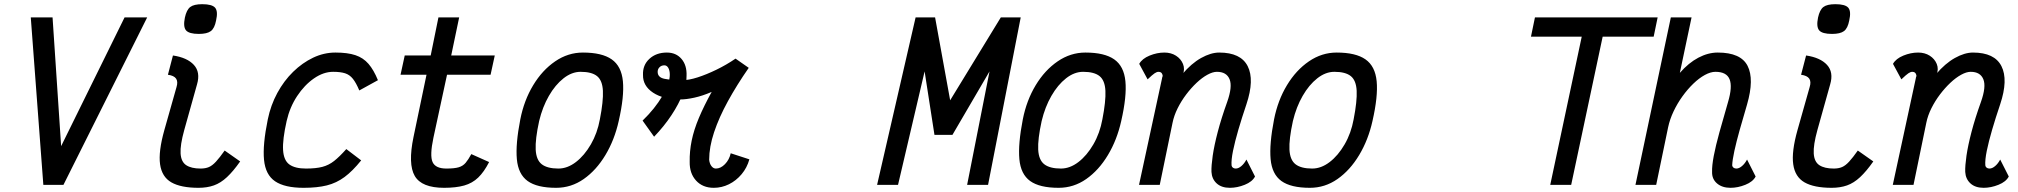

<svg xmlns="http://www.w3.org/2000/svg" viewBox="-20 -883 9640 917"><path d="M187 0 127 -800H231L272 -185L575 -800H683L283 0Z M928 14Q844 14 798.5 -12Q753 -38 744.5 -98.5Q736 -159 765 -262L823 -467Q831 -493 821 -507.5Q811 -522 782 -526L806 -618Q874 -608 906 -573Q938 -538 921 -480L860 -262Q840 -190 842.5 -150Q845 -110 869.5 -94Q894 -78 938 -78Q961 -78 977.5 -85Q994 -92 1011.5 -111Q1029 -130 1053 -164L1127 -112Q1094 -65 1064 -37Q1034 -9 1001.5 2.5Q969 14 928 14ZM930 -721Q883 -721 868.5 -738Q854 -755 863 -799Q871 -836 888.5 -849.5Q906 -863 946 -863Q993 -863 1007.5 -846Q1022 -829 1012 -785Q1005 -748 987 -734.5Q969 -721 930 -721Z M1634 -171 1705 -117Q1664 -66 1625.5 -37.5Q1587 -9 1541 2.5Q1495 14 1430 14Q1340 14 1294 -17Q1248 -48 1241 -119.5Q1234 -191 1259 -313Q1273 -381 1304.5 -439Q1336 -497 1380 -540Q1424 -583 1475.5 -607.5Q1527 -632 1582 -632Q1640 -632 1677.5 -619.5Q1715 -607 1740 -578Q1765 -549 1785 -500L1696 -451Q1681 -487 1665.5 -506.5Q1650 -526 1628 -533Q1606 -540 1571 -540Q1525 -540 1479.5 -508.5Q1434 -477 1399 -424Q1364 -371 1349 -305Q1329 -216 1332 -166.5Q1335 -117 1362 -97.5Q1389 -78 1441 -78Q1489 -78 1519.5 -86Q1550 -94 1575.5 -114Q1601 -134 1634 -171Z M2101 14Q1994 14 1961 -42.5Q1928 -99 1955 -229L2017 -526H1893L1913 -618H2037L2074 -800H2173L2135 -618H2343L2323 -526H2115L2050 -225Q2032 -140 2046 -109Q2060 -78 2112 -78Q2150 -78 2170.5 -84Q2191 -90 2204 -105.5Q2217 -121 2231 -147L2316 -109Q2292 -62 2264 -35Q2236 -8 2197 3Q2158 14 2101 14Z M2636 14Q2545 14 2500 -18.5Q2455 -51 2448.5 -123Q2442 -195 2465 -313Q2483 -404 2526.5 -476Q2570 -548 2631.5 -590Q2693 -632 2764 -632Q2855 -632 2901.5 -599.5Q2948 -567 2955 -495Q2962 -423 2935 -305Q2915 -215 2871.5 -142.5Q2828 -70 2768 -28Q2708 14 2636 14ZM2647 -78Q2690 -78 2730.5 -109Q2771 -140 2802 -193.5Q2833 -247 2845 -313Q2862 -400 2859.5 -449.5Q2857 -499 2831.5 -519.5Q2806 -540 2753 -540Q2711 -540 2671.5 -509Q2632 -478 2601.5 -425Q2571 -372 2555 -305Q2536 -218 2538.5 -168.5Q2541 -119 2567.5 -98.5Q2594 -78 2647 -78Z M3104 -230 3049 -307Q3108 -364 3143.5 -424.5Q3179 -485 3179 -526Q3179 -546 3172 -558.5Q3165 -571 3153 -571Q3139 -571 3130 -562Q3121 -553 3121 -540Q3121 -513 3154 -506.5Q3187 -500 3240 -500Q3270 -500 3312 -513.5Q3354 -527 3401.5 -550Q3449 -573 3493 -603L3556 -559Q3499 -477 3456.5 -399.5Q3414 -322 3390.5 -251.5Q3367 -181 3367 -120Q3369 -101 3378 -89.5Q3387 -78 3399 -78Q3422 -78 3442.5 -99Q3463 -120 3470 -151L3559 -122Q3548 -82 3522 -51Q3496 -20 3461.5 -3Q3427 14 3389 14Q3336 14 3304.5 -20.5Q3273 -55 3274 -110Q3273 -160 3283.5 -211.5Q3294 -263 3318 -320Q3342 -377 3379 -444Q3335 -425 3296 -416.5Q3257 -408 3230 -408Q3148 -408 3099 -440.5Q3050 -473 3051 -525Q3049 -572 3081.5 -602Q3114 -632 3165 -632Q3209 -632 3235 -601.5Q3261 -571 3259 -521Q3260 -484 3241 -435Q3222 -386 3187 -333Q3152 -280 3104 -230Z M4169 0 4353 -800H4446L4518 -404L4760 -800H4855L4699 0H4599L4706 -542L4529 -239H4443L4396 -542L4269 0Z M5036 14Q4945 14 4900 -18.5Q4855 -51 4848.5 -123Q4842 -195 4865 -313Q4883 -404 4926.5 -476Q4970 -548 5031.5 -590Q5093 -632 5164 -632Q5255 -632 5301.5 -599.5Q5348 -567 5355 -495Q5362 -423 5335 -305Q5315 -215 5271.5 -142.5Q5228 -70 5168 -28Q5108 14 5036 14ZM5047 -78Q5090 -78 5130.5 -109Q5171 -140 5202 -193.5Q5233 -247 5245 -313Q5262 -400 5259.5 -449.5Q5257 -499 5231.5 -519.5Q5206 -540 5153 -540Q5111 -540 5071.5 -509Q5032 -478 5001.5 -425Q4971 -372 4955 -305Q4936 -218 4938.5 -168.5Q4941 -119 4967.5 -98.5Q4994 -78 5047 -78Z M5933 -121 5974 -40Q5961 -15 5925 -0.5Q5889 14 5854 14Q5814 14 5791 -7Q5768 -28 5766 -62Q5765 -91 5772 -139.5Q5779 -188 5796 -253Q5813 -318 5841 -396Q5867 -469 5852.5 -504.5Q5838 -540 5792 -540Q5772 -540 5746.5 -526Q5721 -512 5695 -487.5Q5669 -463 5645.5 -432Q5622 -401 5604.5 -366Q5587 -331 5580 -296L5519 0H5420L5530 -509Q5530 -512 5532 -516.5Q5534 -521 5532 -526Q5530 -533 5525.5 -536.5Q5521 -540 5513 -540Q5505 -540 5494.5 -533Q5484 -526 5461 -504L5421 -578Q5435 -603 5470.5 -617.5Q5506 -632 5541 -632Q5573 -632 5596.5 -617Q5620 -602 5630 -577.5Q5640 -553 5629 -525L5626 -528Q5670 -580 5716.5 -606Q5763 -632 5803 -632Q5906 -632 5939 -567Q5972 -502 5933 -385Q5911 -320 5894.5 -263.5Q5878 -207 5869 -163Q5860 -119 5862 -93Q5863 -86 5868.5 -82Q5874 -78 5882 -78Q5895 -78 5909 -90Q5923 -102 5933 -121Z M6236 14Q6145 14 6100 -18.5Q6055 -51 6048.5 -123Q6042 -195 6065 -313Q6083 -404 6126.5 -476Q6170 -548 6231.5 -590Q6293 -632 6364 -632Q6455 -632 6501.5 -599.5Q6548 -567 6555 -495Q6562 -423 6535 -305Q6515 -215 6471.5 -142.5Q6428 -70 6368 -28Q6308 14 6236 14ZM6247 -78Q6290 -78 6330.5 -109Q6371 -140 6402 -193.5Q6433 -247 6445 -313Q6462 -400 6459.5 -449.5Q6457 -499 6431.5 -519.5Q6406 -540 6353 -540Q6311 -540 6271.5 -509Q6232 -478 6201.5 -425Q6171 -372 6155 -305Q6136 -218 6138.5 -168.5Q6141 -119 6167.5 -98.5Q6194 -78 6247 -78Z M7384 0 7554 -800H7654L7484 0ZM7292 -708 7311 -800H7897L7878 -708Z M8324 -121 8365 -40Q8352 -15 8316 -0.5Q8280 14 8245 14Q8205 14 8180.5 -7Q8156 -28 8157 -62Q8156 -91 8165 -138.5Q8174 -186 8192 -251Q8210 -316 8233 -395Q8255 -469 8240.5 -504.5Q8226 -540 8173 -540Q8150 -540 8122.5 -525Q8095 -510 8067.5 -483.5Q8040 -457 8015.5 -423Q7991 -389 7973 -351Q7955 -313 7947 -275L7890 0H7791L7960 -800H8059L8003 -535Q8045 -583 8091.5 -607.5Q8138 -632 8184 -632Q8294 -632 8326.5 -568.5Q8359 -505 8324 -384Q8305 -320 8289 -263Q8273 -206 8263.5 -162.5Q8254 -119 8253 -93Q8254 -86 8259.5 -82Q8265 -78 8273 -78Q8286 -78 8300 -90Q8314 -102 8324 -121Z M8728 14Q8644 14 8598.5 -12Q8553 -38 8544.5 -98.5Q8536 -159 8565 -262L8623 -467Q8631 -493 8621 -507.5Q8611 -522 8582 -526L8606 -618Q8674 -608 8706 -573Q8738 -538 8721 -480L8660 -262Q8640 -190 8642.5 -150Q8645 -110 8669.5 -94Q8694 -78 8738 -78Q8761 -78 8777.5 -85Q8794 -92 8811.5 -111Q8829 -130 8853 -164L8927 -112Q8894 -65 8864 -37Q8834 -9 8801.5 2.5Q8769 14 8728 14ZM8730 -721Q8683 -721 8668.5 -738Q8654 -755 8663 -799Q8671 -836 8688.5 -849.5Q8706 -863 8746 -863Q8793 -863 8807.5 -846Q8822 -829 8812 -785Q8805 -748 8787 -734.5Q8769 -721 8730 -721Z M9533 -121 9574 -40Q9561 -15 9525 -0.5Q9489 14 9454 14Q9414 14 9391 -7Q9368 -28 9366 -62Q9365 -91 9372 -139.5Q9379 -188 9396 -253Q9413 -318 9441 -396Q9467 -469 9452.5 -504.5Q9438 -540 9392 -540Q9372 -540 9346.5 -526Q9321 -512 9295 -487.5Q9269 -463 9245.5 -432Q9222 -401 9204.5 -366Q9187 -331 9180 -296L9119 0H9020L9130 -509Q9130 -512 9132 -516.5Q9134 -521 9132 -526Q9130 -533 9125.5 -536.5Q9121 -540 9113 -540Q9105 -540 9094.5 -533Q9084 -526 9061 -504L9021 -578Q9035 -603 9070.5 -617.5Q9106 -632 9141 -632Q9173 -632 9196.5 -617Q9220 -602 9230 -577.5Q9240 -553 9229 -525L9226 -528Q9270 -580 9316.5 -606Q9363 -632 9403 -632Q9506 -632 9539 -567Q9572 -502 9533 -385Q9511 -320 9494.5 -263.5Q9478 -207 9469 -163Q9460 -119 9462 -93Q9463 -86 9468.5 -82Q9474 -78 9482 -78Q9495 -78 9509 -90Q9523 -102 9533 -121Z"/></svg>

Font: Victor Mono Thin
Style: Italic
Weight: 100
Italic angle: -12°
Monospace: yes
Designer: Rune Bjørnerås
Version: Version 1.561;gftools[0.9.30]